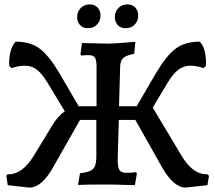

<svg xmlns="http://www.w3.org/2000/svg" viewBox="-20 -837 976 871"><path d="M928 -39 921 3 823 14Q767 14 714 -80L594 -293H519L514 -121Q513 -81 521 -67Q529 -53 555 -53Q569 -53 581 -54Q593 -55 597 -56L601 -50L592 3Q573 3 555 2Q495 0 459 0Q366 0 334 2L343 -51Q374 -55 389.5 -62Q405 -69 411 -84Q417 -99 417 -129V-293H343L222 -80Q170 14 113 14L15 3L9 -39L14 -46Q50 -46 78.5 -67Q107 -88 133 -130L217 -268Q243 -311 274 -332L196 -461Q172 -501 148.5 -520Q125 -539 92 -539Q65 -539 33 -528L22 -538Q20 -570 27 -600Q34 -630 51 -648Q118 -648 160 -616.5Q202 -585 249 -506L337 -355H418V-534Q418 -565 410.5 -576Q403 -587 381 -587Q365 -587 357 -586Q349 -585 348 -585L345 -591L352 -642Q370 -642 387 -641L473 -639Q489 -639 552 -644Q579 -647 594 -647L589 -593Q552 -586 539 -574Q526 -562 525 -534L520 -355H600L688 -506Q735 -585 777 -616.5Q819 -648 886 -648Q903 -631 909.5 -601Q916 -571 914 -538L903 -528Q873 -539 845 -539Q812 -539 788 -520Q764 -501 740 -461L673 -349L804 -130Q829 -88 857.5 -67Q886 -46 922 -46ZM330 -759Q330 -784 346 -800.5Q362 -817 387 -817Q410 -817 423 -802.5Q436 -788 436 -766Q436 -742 420 -725.5Q404 -709 379 -709Q356 -709 343 -723.5Q330 -738 330 -759ZM501 -759Q501 -784 517 -800.5Q533 -817 558 -817Q581 -817 594 -802.5Q607 -788 607 -766Q607 -742 591 -725.5Q575 -709 550 -709Q527 -709 514 -723.5Q501 -738 501 -759Z"/></svg>

Font: Alegreya SC Medium
Style: Regular
Weight: 500
Designer: Juan Pablo del Peral
Foundry: Huerta Tipografica
Version: Version 2.007; ttfautohint (v1.6)